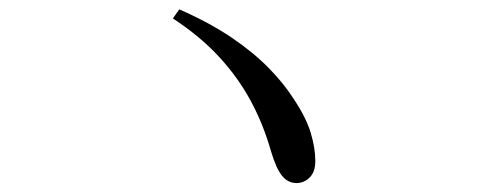

<svg xmlns="http://www.w3.org/2000/svg" viewBox="-20 -568 1040 419"><path d="M371.3 -547.6Q439 -517.7 486.3 -485.4Q533.6 -453.1 566.1 -419.9Q598.7 -386.8 620.1 -353.4Q647.2 -313.2 657.7 -279.4Q668.1 -245.5 668.1 -216.4Q668.1 -193.1 655.9 -180.8Q643.6 -168.5 627 -168.5Q608.3 -168.5 595.4 -184.5Q582.6 -200.4 571.6 -237.4Q554.8 -296.5 527.4 -347.4Q500.1 -398.2 458.7 -443.3Q417.3 -488.4 357.3 -527.8Z"/></svg>

Font: Source Han Serif JP VF
Style: Regular
Weight: 250
Designer: Ryoko NISHIZUKA 西塚涼子 (kana & ideographs); Frank Grießhammer (Latin, Greek & Cyrillic); Wenlong ZHANG 张文龙 (bopomofo); San
Foundry: Adobe
Version: Version 2.001;hotconv 1.1.0;makeotfexe 2.6.0